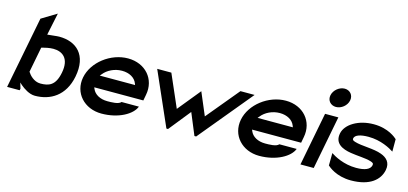

<svg xmlns="http://www.w3.org/2000/svg" viewBox="-60 -1085 3205 1508"><g transform="rotate(15 1542.0 -331.0)"><path d="M30 0H132L135 -13L121 -60L141 -42C165 -22 211 11 258 11C382 11 496 -54 528 -217C564 -401 463 -487 325 -487C301 -487 267 -481 236 -479L228 -478L266 -659L144 -585ZM169 -160 209 -367 216 -369C235 -374 272 -383 304 -383C378 -383 441 -340 417 -219C396 -110 343 -93 275 -93C221 -93 183 -138 171 -158Z M587 -226C562 -96 658 11 799 11C937 11 1045 -51 1070 -118H929C911 -95 851 -95 819 -95C760 -95 714 -121 697 -162L692 -174H1091L1100 -222C1126 -355 1032 -462 891 -462C750 -462 612 -356 587 -226ZM710 -274 721 -287C753 -328 810 -356 870 -356C930 -356 976 -329 992 -287L997 -274Z M1132 -442 1323 -8 1336 -7 1478 -184 1551 -8H1565L1924 -442H1809L1590 -178L1512 -362L1362 -178L1247 -442Z M1870 -226C1845 -96 1941 11 2082 11C2220 11 2328 -51 2353 -118H2212C2194 -95 2134 -95 2102 -95C2043 -95 1997 -121 1980 -162L1975 -174H2374L2383 -222C2409 -355 2315 -462 2174 -462C2033 -462 1895 -356 1870 -226ZM1993 -274 2004 -287C2036 -328 2093 -356 2153 -356C2213 -356 2259 -329 2275 -287L2280 -274Z M2500 -594C2491 -550 2522 -516 2565 -516C2608 -516 2651 -550 2660 -594C2669 -638 2639 -673 2596 -673C2553 -673 2509 -638 2500 -594ZM2413 -8H2521L2605 -442H2497Z M2650 -324C2633 -239 2702 -209 2772 -198C2826 -189 2896 -188 2937 -175C2956 -169 2965 -164 2962 -149C2955 -113 2913 -95 2841 -95C2740 -95 2662 -139 2632 -159L2631 -58C2642 -48 2707 11 2827 11C2983 11 3056 -58 3072 -138C3085 -203 3048 -236 3001 -253C2938 -277 2840 -272 2783 -290C2764 -296 2758 -301 2760 -313C2765 -341 2808 -356 2874 -356C2975 -356 3054 -312 3084 -292V-393C3073 -403 3009 -462 2889 -462C2764 -462 2665 -400 2650 -324Z"/></g></svg>

Font: Charger Eco
Style: Obl
Weight: 1000
Designer: Jasper
Foundry: Cannot Into Space Fonts
Version: Version 1.1